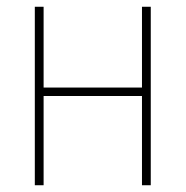

<svg xmlns="http://www.w3.org/2000/svg" viewBox="-20 -548 549 568"><path d="M83 0V-528H109V-289H400V-528H426V0H400V-264H109V0Z"/></svg>

Font: Noto Sans SemiCondensed Thin
Style: Regular
Weight: 100
Width: 4
Designer: Monotype Design Team
Foundry: Monotype Imaging Inc.
Version: Version 2.013; ttfautohint (v1.8.4.7-5d5b)